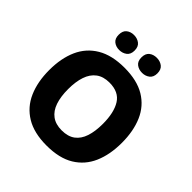

<svg xmlns="http://www.w3.org/2000/svg" viewBox="-242 -1097 1280 1280"><g transform="rotate(45 398.0 -457.0)"><path d="M741 -358Q741 -247 705 -164.5Q669 -82 593.5 -36Q518 10 398 10Q280 10 204 -36Q128 -82 91.5 -165Q55 -248 55 -359Q55 -470 91.5 -552Q128 -634 204.5 -679.5Q281 -725 399 -725Q518 -725 593.5 -679.5Q669 -634 705 -551.5Q741 -469 741 -358ZM234 -358Q234 -288 251 -237.5Q268 -187 304.5 -160Q341 -133 398 -133Q457 -133 493 -160Q529 -187 545.5 -237.5Q562 -288 562 -358Q562 -464 524.5 -524Q487 -584 399 -584Q341 -584 304.5 -556.5Q268 -529 251 -478.5Q234 -428 234 -358ZM216 -853Q216 -890 237.5 -907Q259 -924 290 -924Q321 -924 343.5 -907Q366 -890 366 -853Q366 -817 343.5 -800Q321 -783 290 -783Q259 -783 237.5 -800Q216 -817 216 -853ZM430 -853Q430 -890 451.5 -907Q473 -924 505 -924Q536 -924 558.5 -907Q581 -890 581 -853Q581 -817 558.5 -800Q536 -783 506 -783Q474 -783 452 -800Q430 -817 430 -853Z"/></g></svg>

Font: Noto Sans Cham ExtraBold
Style: Regular
Weight: 800
Version: Version 2.002